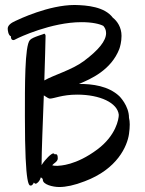

<svg xmlns="http://www.w3.org/2000/svg" viewBox="-20 -733 581 771"><path d="M163 -589C163 -594 160 -597 157 -598C160 -596 111 -585 100 -572C79 -549 80 -386 80 -266C80 29 98 12 105 12C109 12 114 5 116 0C118 4 124 5 124 5C124 5 138 0 144 -21C148 -18 152 -16 152 -11C152 8 192 18 218 18C245 18 279 11 320 -5C451 -54 491 -146 498 -195C500 -209 501 -222 501 -233C501 -243 500 -252 498 -260C498 -309 459 -347 459 -347C415 -388 352 -396 297 -396C346 -416 426 -452 459 -536C462 -544 468 -565 468 -589C468 -623 451 -648 433 -662C400 -706 330 -712 280 -713C175 -713 55 -655 42 -649C24 -641 11 -631 11 -618C11 -612 13 -591 24 -587C23 -580 26 -572 34 -572C38 -572 43 -576 46 -577C55 -582 186 -644 307 -644C350 -644 380 -637 395 -629C401 -622 406 -613 406 -600C406 -569 376 -532 317 -488C269 -452 196 -432 158 -410C160 -488 163 -558 163 -589ZM180 -337C197 -337 229 -353 290 -353C382 -353 452 -320 457 -272C457 -255 446 -189 371 -133C284 -68 221 -68 210 -67C199 -67 195 -68 190 -69C194 -77 212 -83 212 -97C212 -110 209 -114 204 -114C203 -114 201 -113 200 -113C197 -117 194 -117 194 -117C186 -117 162 -94 147 -70C147 -126 152 -241 156 -350C166 -343 176 -337 180 -337Z"/></svg>

Font: Oregano
Style: Regular
Weight: 400
Designer: Astigmatic (AOETI)
Foundry: Astigmatic (AOETI)
Version: Version 1.000